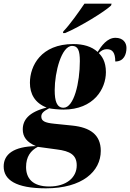

<svg xmlns="http://www.w3.org/2000/svg" viewBox="-94 -786 709 1046"><path d="M251 -615 249 -606H261C342 -640 480 -725 511 -756L514 -766H366C336 -722 288 -653 251 -615ZM156 240C354 240 455 148 455 36C455 -53 396 -92 299 -102L201 -112C150 -117 131 -127 131 -151C131 -168 142 -180 174 -196C187 -193 223 -189 252 -189C417 -189 483 -302 483 -393C483 -452 460 -481 444 -497C459 -512 472 -518 488 -518C518 -518 534 -500 534 -451C581 -451 595 -490 595 -525C595 -554 576 -580 535 -580C489 -580 458 -535 438 -503C405 -533 360 -546 305 -546C130 -546 69 -428 69 -335C69 -274 96 -225 160 -200C61 -175 30 -131 30 -81C30 -40 52 -11 102 10C-19 12 -74 54 -74 121C-74 193 -9 240 156 240ZM252 -199C215 -199 204 -236 204 -295C204 -393 241 -536 299 -536C331 -536 341 -510 341 -453C341 -336 309 -199 252 -199ZM174 230C82 230 48 184 48 124C48 68 73 34 112 14L215 28C288 37 324 58 324 115C324 182 267 230 174 230Z"/></svg>

Font: Noto Serif Display SemiCondensed ExtraBold
Style: Italic
Weight: 800
Width: 4
Italic angle: -12°
Designer: Monotype Design Team
Foundry: Monotype Imaging Inc.
Version: Version 2.009